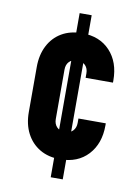

<svg xmlns="http://www.w3.org/2000/svg" viewBox="-85 -707 628 864"><g transform="rotate(10 229.0 -275.0)"><path d="M263 100H208V-650H263ZM235.1 13Q181.5 13 142.2 -10.2Q103 -33.5 81.5 -75Q60 -116.5 60 -172V-378Q60 -433.3 81.5 -475.1Q103 -517 142.2 -540Q181.5 -563 235.1 -563Q315.5 -563 362.8 -512.2Q410 -461.5 410 -378V-368H285V-388Q285 -410.7 272 -424.3Q259 -438 235 -438Q211 -438 198 -424.3Q185 -410.7 185 -388V-162Q185 -139.7 198 -125.9Q211 -112 235 -112Q259 -112 272 -125.9Q285 -139.7 285 -162V-182H410V-172Q410 -89.1 362.8 -38Q315.5 13 235.1 13Z"/></g></svg>

Font: Mohave Light
Style: Regular
Weight: 300
Designer: Gumpita Rahayu
Foundry: Tokotype
Version: Version 2.003